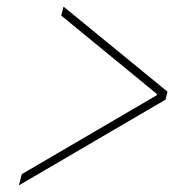

<svg xmlns="http://www.w3.org/2000/svg" viewBox="-20 -587 590 580"><path d="M46 -61 453 -299 454 -303 165 -540 172 -567 486 -310 480 -286 37 -27Z"/></svg>

Font: IBM Plex Serif ExtLt
Style: Italic
Weight: 200
Italic angle: -14°
Designer: Mike Abbink, Paul van der Laan, Pieter van Rosmalen
Foundry: Bold Monday
Version: Version 3.001